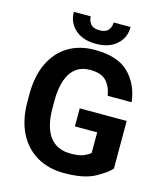

<svg xmlns="http://www.w3.org/2000/svg" viewBox="-131 -998 943 1105"><g transform="rotate(15 340.5 -445.5)"><path d="M626.5 -373.5V-89.8Q601.1 -59.6 536.4 -24.9Q471.7 9.8 354.5 9.8Q262.7 9.8 193.1 -30.5Q123.5 -70.8 84.7 -147.7Q45.9 -224.6 45.9 -334V-376.5Q45.9 -486.3 83 -563.2Q120.1 -640.1 187 -680.7Q253.9 -721.2 344.2 -721.2Q482.4 -721.2 548.3 -654.8Q614.3 -588.4 626 -484.9H483.4Q475.1 -538.6 444.8 -570.8Q414.6 -603 348.1 -603Q298.3 -603 264.2 -577.4Q230 -551.8 212.4 -501.5Q194.8 -451.2 194.8 -377.4V-334Q194.8 -259.8 213.9 -209.7Q232.9 -159.7 270.3 -134Q307.6 -108.4 362.3 -108.4Q415 -108.4 441.4 -120.4Q467.8 -132.3 479.5 -143.6V-266.1H346.7V-373.5ZM407.7 -901.4H508.3Q508.3 -837.4 462.9 -796.9Q417.5 -756.3 339.8 -756.3Q261.7 -756.3 216.1 -796.9Q170.4 -837.4 170.4 -901.4H271Q271 -876 286.6 -856.4Q302.2 -836.9 339.8 -836.9Q377 -836.9 392.3 -856.4Q407.7 -876 407.7 -901.4Z"/></g></svg>

Font: RobotoDEMO
Style: Regular
Weight: 400
Designer: Christian Robertson
Foundry: Google
Version: Version 2.136